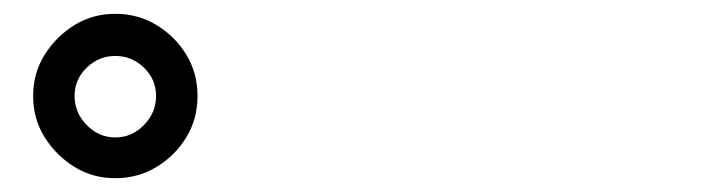

<svg xmlns="http://www.w3.org/2000/svg" viewBox="-20 -847 1040 278"><path d="M28 -708Q28 -741 44.5 -767.5Q61 -794 87.5 -810.5Q114 -827 147 -827Q180 -827 207 -810.5Q234 -794 250 -767.5Q266 -741 266 -708Q266 -675 250 -648.5Q234 -622 207 -605.5Q180 -589 147 -589Q114 -589 87.5 -605.5Q61 -622 44.5 -648.5Q28 -675 28 -708ZM88 -708Q88 -684 105.5 -666Q123 -648 147 -648Q171 -648 188.5 -666Q206 -684 206 -708Q206 -732 188.5 -749Q171 -766 147 -766Q123 -766 105.5 -749Q88 -732 88 -708Z"/></svg>

Font: Noto Sans KR
Style: Bold
Weight: 700
Designer: Ryoko NISHIZUKA  (kana, bopomofo & ideographs); Paul D. Hunt (Latin, Greek & Cyrillic); Sandoll Communications , Soo-you
Foundry: Adobe
Version: Version 2.004-H2;hotconv 1.0.118;makeotfexe 2.5.65603